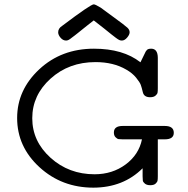

<svg xmlns="http://www.w3.org/2000/svg" viewBox="-20 -844 856 875"><path d="M58.1 -306.2Q58.1 -434.1 158.9 -528.1Q259.8 -622.1 408.2 -622.1Q541 -622.1 620.1 -560.1Q633.3 -587.9 638.2 -597.2Q644 -611.3 649.9 -616.7Q655.8 -622.1 668.9 -622.1Q698.7 -622.1 699.2 -581.1V-441.9Q699.2 -428.7 698 -421.9Q696.8 -415 688.5 -408Q680.2 -400.9 664.1 -400.9Q636.2 -400.9 630.9 -423.8Q626 -444.8 621.6 -457Q617.2 -469.2 600.1 -490.2Q583 -511.2 555.2 -526.9Q497.1 -561 415 -561Q293.9 -561 210.4 -485.6Q127 -410.2 127 -305.2Q127 -200.2 210.4 -125Q293.9 -49.8 411.1 -49.8Q492.2 -49.8 552.5 -94.5Q612.8 -139.2 627 -209H539.1Q526.9 -209 520.5 -210Q514.2 -210.9 506.6 -218.5Q499 -226.1 499 -240.2Q499 -270 539.1 -270H731Q772 -270 772 -238.8Q772 -209 731 -209H699.2V-41Q699.2 -27.8 698 -21Q696.8 -14.2 689 -7.1Q681.2 0 665 0Q648.9 0 640.4 -7.1Q631.8 -14.2 630.9 -21Q629.9 -27.8 629.9 -41V-77.1Q542 10.7 405.8 11.2Q261.7 11.2 159.9 -82Q58.1 -175.3 58.1 -306.2ZM245.1 -696.8Q245.1 -714.8 263.2 -726.1Q393.1 -824.2 407.2 -824.2Q414.1 -824.2 439 -809.1Q460 -793 492.2 -770Q551.3 -727.1 561 -717.5Q570.8 -708 570.8 -697Q570.8 -686 559.3 -672.6Q547.9 -659.2 535.2 -659.2Q529.3 -659.2 523.7 -661.6Q518.1 -664.1 508.1 -671.6Q498 -679.2 487.5 -687.5Q477.1 -695.8 454.1 -714.4Q431.2 -732.9 407.2 -751Q392.1 -739.7 378.2 -728.3Q364.3 -716.8 354.7 -709.5Q345.2 -702.1 336.2 -694.6Q327.1 -687 321 -682.6Q314.9 -678.2 309.6 -674.1Q304.2 -669.9 301 -667.5Q297.9 -665 294.4 -663.1Q291 -661.1 289.1 -660.6Q287.1 -660.2 285.2 -659.7Q283.2 -659.2 281.2 -659.2Q267.1 -659.2 256.1 -671.9Q245.1 -684.6 245.1 -696.8Z"/></svg>

Font: CMU Typewriter Text Variable Width
Style: Medium
Weight: 500
Version: Version 0.7.0